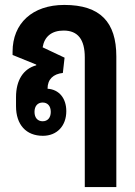

<svg xmlns="http://www.w3.org/2000/svg" viewBox="-20 -542 549 779"><path d="M324 217H452V-313C452 -452 387 -522 241 -522C111 -522 31 -447 31 -332V-319L127 -280V-277C75 -263 45 -217 45 -148V-111C45 -36 86 9 154 9C211 9 249 -31 249 -91C249 -143 220 -179 173 -182V-183C173 -220 196 -242 235 -246L242 -308L153 -350C160 -393 189 -418 238 -418C296 -418 324 -382 324 -309ZM153 -50C133 -50 120 -64 120 -88C120 -112 133 -126 153 -126C173 -126 186 -112 186 -88C186 -64 173 -50 153 -50Z"/></svg>

Font: Noto Sans Thai Looped UI Narrow
Style: Bold
Weight: 700
Width: 4
Designer: Cadson Demak Team
Foundry: Cadson Demak Co., Ltd.
Version: Version 1.000